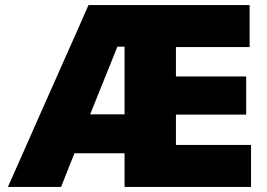

<svg xmlns="http://www.w3.org/2000/svg" viewBox="-20 -733 1049 753"><path d="M11 0Q37 -58 65 -121.2Q93 -184.5 118 -241.5L227 -487Q254.5 -549 279 -604Q303.5 -659 327 -713H959V-548.5H670V-433H945.5V-283.5H670V-164.5H964.5V0H468.5V-132H272Q259 -98.5 245.5 -65.5Q232 -32 219.5 0ZM440.5 -550 333.5 -284.5H468.5V-550Z"/></svg>

Font: Heraclito ExtraBold
Style: Regular
Weight: 800
Designer: Kostas Bartsokas (font) & Cristiano Sobral (main changes)
Foundry: Kostas Bartsokas (font) & Cristiano Sobral (main changes)
Version: Version 1.00;July 8, 2020;FontCreator 13.0.0.2655 64-bit